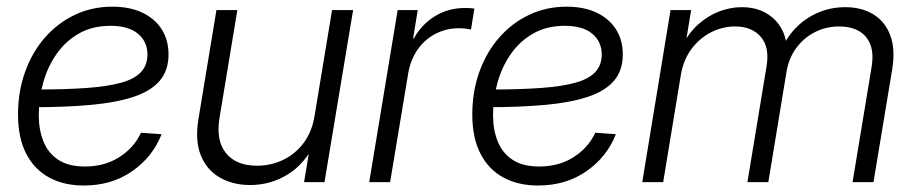

<svg xmlns="http://www.w3.org/2000/svg" viewBox="-20 -553 2783 583"><path d="M234.4 10.3Q174.3 10.3 129.4 -13.9Q84.5 -38.1 59.6 -86.2Q34.7 -134.3 34.7 -205.6Q34.7 -274.9 56.2 -334.7Q77.6 -394.5 116.2 -438.7Q154.8 -482.9 207 -507.8Q259.3 -532.7 320.8 -532.7Q374 -532.7 412.1 -514.6Q450.2 -496.6 470.9 -464.1Q491.7 -431.6 491.7 -387.7Q491.7 -338.9 464.8 -307.6Q438 -276.4 385.7 -259Q333.5 -241.7 257.1 -234.6Q180.7 -227.5 81.1 -227.5L88.9 -281.2Q178.7 -281.2 243.2 -285.9Q307.6 -290.5 348.4 -302Q389.2 -313.5 408.4 -334.5Q427.7 -355.5 427.7 -387.7Q427.7 -426.3 399.2 -450.4Q370.6 -474.6 315.4 -474.6Q261.2 -474.6 220.5 -451.7Q179.7 -428.7 152.3 -389.9Q125 -351.1 111.3 -302.5Q97.7 -253.9 97.7 -203.1Q97.7 -159.7 111.6 -124.3Q125.5 -88.9 156.5 -68.1Q187.5 -47.4 237.8 -47.4Q297.4 -47.4 342 -75.7Q386.7 -104 408.2 -149.9L470.7 -145.5Q443.4 -76.2 381.1 -33Q318.8 10.3 234.4 10.3Z M739.7 8.8Q686.5 8.8 647 -14.2Q607.4 -37.1 589.6 -81.8Q571.8 -126.5 582.5 -190.9L637.2 -522.5H700.7L646.5 -194.8Q635.3 -126 666.3 -87.9Q697.3 -49.8 760.3 -49.8Q802.2 -49.8 839.4 -67.4Q876.5 -85 902.1 -119.1Q927.7 -153.3 935.5 -203.1L988.3 -522.5H1052.2L965.3 0H903.3L923.8 -123.5H939.5Q905.8 -55.2 853.5 -23.2Q801.3 8.8 739.7 8.8Z M1101.1 0 1187.5 -522.5H1248.5L1234.4 -436.5H1236.8Q1259.8 -478.5 1300.5 -503.7Q1341.3 -528.8 1392.1 -528.8Q1400.9 -528.8 1408.2 -528.3Q1415.5 -527.8 1420.4 -526.9L1410.2 -463.4Q1405.8 -464.4 1395.8 -465.8Q1385.7 -467.3 1372.6 -467.3Q1336.4 -467.3 1303.7 -450.9Q1271 -434.6 1248.8 -403.6Q1226.6 -372.6 1219.2 -328.6L1164.6 0Z M1613.8 10.3Q1553.7 10.3 1508.8 -13.9Q1463.9 -38.1 1439 -86.2Q1414.1 -134.3 1414.1 -205.6Q1414.1 -274.9 1435.5 -334.7Q1457 -394.5 1495.6 -438.7Q1534.2 -482.9 1586.4 -507.8Q1638.7 -532.7 1700.2 -532.7Q1753.4 -532.7 1791.5 -514.6Q1829.6 -496.6 1850.3 -464.1Q1871.1 -431.6 1871.1 -387.7Q1871.1 -338.9 1844.2 -307.6Q1817.4 -276.4 1765.1 -259Q1712.9 -241.7 1636.5 -234.6Q1560.1 -227.5 1460.4 -227.5L1468.3 -281.2Q1558.1 -281.2 1622.6 -285.9Q1687 -290.5 1727.8 -302Q1768.6 -313.5 1787.8 -334.5Q1807.1 -355.5 1807.1 -387.7Q1807.1 -426.3 1778.6 -450.4Q1750 -474.6 1694.8 -474.6Q1640.6 -474.6 1599.9 -451.7Q1559.1 -428.7 1531.7 -389.9Q1504.4 -351.1 1490.7 -302.5Q1477.1 -253.9 1477.1 -203.1Q1477.1 -159.7 1491 -124.3Q1504.9 -88.9 1535.9 -68.1Q1566.9 -47.4 1617.2 -47.4Q1676.8 -47.4 1721.4 -75.7Q1766.1 -104 1787.6 -149.9L1850.1 -145.5Q1822.8 -76.2 1760.5 -33Q1698.2 10.3 1613.8 10.3Z M1930.2 0 2016.1 -522.5H2078.6L2060.1 -409.7L2050.8 -411.6Q2070.3 -452.1 2099.6 -478.5Q2128.9 -504.9 2163.3 -518.1Q2197.8 -531.2 2231.9 -531.2Q2273.4 -531.2 2303.7 -514.6Q2334 -498 2351.1 -469.2Q2368.2 -440.4 2369.1 -404.8L2356 -408.7Q2372.6 -445.3 2401.1 -472.9Q2429.7 -500.5 2467 -515.9Q2504.4 -531.2 2546.9 -531.2Q2596.2 -531.2 2631.8 -509.5Q2667.5 -487.8 2683.3 -445.6Q2699.2 -403.3 2689 -341.8L2632.3 0H2568.8L2626 -346.2Q2633.8 -390.1 2622.6 -418.2Q2611.3 -446.3 2586.7 -459.5Q2562 -472.7 2528.8 -472.7Q2487.8 -472.7 2454.1 -455.3Q2420.4 -438 2397.7 -407Q2375 -376 2368.2 -335L2313 0H2249.5L2307.6 -351.6Q2317.4 -409.2 2290.3 -440.9Q2263.2 -472.7 2212.4 -472.7Q2174.3 -472.7 2139.4 -455.1Q2104.5 -437.5 2079.8 -404.5Q2055.2 -371.6 2047.4 -325.7L1993.7 0Z"/></svg>

Font: Inter 28pt Light
Style: Italic
Weight: 300
Italic angle: -9.3988°
Designer: Rasmus Andersson
Foundry: rsms
Version: Version 4.001;git-66647c0bb